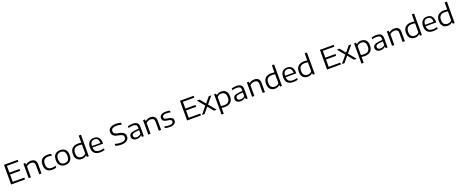

<svg xmlns="http://www.w3.org/2000/svg" viewBox="307 -3688 16255 6787"><g transform="rotate(-20 8435.0 -294.0)"><path d="M97 0V-740H613.5V-670.5H182.5V-414.5H562.5V-345H182.5V-69.5H618.5V0Z M757 0V-542.5H828L834 -480.5H839.5Q879 -514.5 930 -532.8Q981 -551 1036.5 -551Q1127.5 -551 1183.5 -501.8Q1239.5 -452.5 1239.5 -338V0H1154.5V-335.5Q1154.5 -413.5 1118.2 -445.2Q1082 -477 1018.5 -477Q975 -477 927 -460.2Q879 -443.5 842 -404V0Z M1647 9.5Q1517 9.5 1446.2 -59.8Q1375.5 -129 1375.5 -271Q1375.5 -412 1450.2 -481.5Q1525 -551 1666 -551Q1701 -551 1735 -546.5Q1769 -542 1798.5 -533.5V-463.5Q1767.5 -471.5 1737.2 -476Q1707 -480.5 1672.5 -480.5Q1567 -480.5 1515 -431Q1463 -381.5 1463 -272.5Q1463 -161 1512.2 -111Q1561.5 -61 1655.5 -61Q1687 -61 1721.2 -66.8Q1755.5 -72.5 1798.5 -86V-16Q1727 9.5 1647 9.5Z M2136.5 9.5Q2019 9.5 1947 -58.8Q1875 -127 1875 -271.5Q1875 -413 1946.5 -482Q2018 -551 2136.5 -551Q2257 -551 2327.8 -483.2Q2398.5 -415.5 2398.5 -271.5Q2398.5 -176.5 2365.5 -114.2Q2332.5 -52 2273.5 -21.2Q2214.5 9.5 2136.5 9.5ZM2136.5 -60Q2218 -60 2265.5 -108.5Q2313 -157 2313 -270.5Q2313 -385 2265.5 -433.2Q2218 -481.5 2136.5 -481.5Q2055.5 -481.5 2008 -433.5Q1960.5 -385.5 1960.5 -272Q1960.5 -157.5 2008 -108.8Q2055.5 -60 2136.5 -60Z M2758.5 9Q2688.5 9 2633.2 -19Q2578 -47 2546 -106.5Q2514 -166 2514 -260Q2514 -404 2591.2 -477.8Q2668.5 -551.5 2815.5 -551.5Q2847.5 -551.5 2877.8 -548.2Q2908 -545 2933 -540.5V-808H3018V0H2946L2940.5 -62.5H2935Q2904 -29.5 2858.5 -10.2Q2813 9 2758.5 9ZM2776.5 -62.5Q2819 -62.5 2860.2 -78.8Q2901.5 -95 2933 -134.5V-469.5Q2909.5 -475.5 2879.5 -479.2Q2849.5 -483 2818.5 -483Q2708 -483 2653.8 -430.2Q2599.5 -377.5 2599.5 -267Q2599.5 -155.5 2648 -109Q2696.5 -62.5 2776.5 -62.5Z M3450.5 9.5Q3309.5 9.5 3235.5 -58.2Q3161.5 -126 3161.5 -271Q3161.5 -408 3226.8 -479.5Q3292 -551 3408 -551Q3522.5 -551 3584 -478.8Q3645.5 -406.5 3645.5 -268.5V-244.5H3247Q3251 -145 3303.8 -100.8Q3356.5 -56.5 3461.5 -56.5Q3497.5 -56.5 3536.5 -62.8Q3575.5 -69 3616.5 -80.5V-14.5Q3530.5 9.5 3450.5 9.5ZM3407 -491.5Q3332 -491.5 3290.8 -445.2Q3249.5 -399 3247 -300H3564.5Q3562 -398.5 3522.2 -445Q3482.5 -491.5 3407 -491.5Z M4240 9.5Q4186.5 9.5 4132.2 1.2Q4078 -7 4028.5 -23.5V-96Q4082.5 -78 4138.5 -70Q4194.5 -62 4241 -62Q4346 -62 4394.8 -97Q4443.5 -132 4443.5 -198.5Q4443.5 -255 4405.5 -283.8Q4367.5 -312.5 4278 -330L4233 -338.5Q4119.5 -360.5 4068 -410Q4016.5 -459.5 4016.5 -541Q4016.5 -638 4089 -693.8Q4161.5 -749.5 4306.5 -749.5Q4409 -749.5 4496 -723.5V-650.5Q4406 -678 4307 -678Q4201.5 -678 4152.5 -643Q4103.5 -608 4103.5 -544.5Q4103.5 -489.5 4136.8 -459.8Q4170 -430 4254 -413.5L4299.5 -405Q4424 -380.5 4477 -331.5Q4530 -282.5 4530 -202.5Q4530 -101 4454 -45.8Q4378 9.5 4240 9.5Z M4826 9Q4737.5 9 4690 -31.5Q4642.5 -72 4642.5 -139.5Q4642.5 -209.5 4693.2 -248.5Q4744 -287.5 4859 -298.5L5005.5 -314.5V-352.5Q5005.5 -430.5 4965.8 -457.2Q4926 -484 4846.5 -484Q4811.5 -484 4767.5 -478Q4723.5 -472 4680.5 -457.5V-524Q4719.5 -537.5 4766.8 -544.2Q4814 -551 4857 -551Q4933.5 -551 4985 -532.2Q5036.5 -513.5 5062.8 -469.2Q5089 -425 5089 -348V0H5017.5L5011.5 -61.5H5006Q4975.5 -29 4927.5 -10Q4879.5 9 4826 9ZM4729 -146Q4729 -103 4757.2 -78.2Q4785.5 -53.5 4845.5 -53.5Q4889 -53.5 4930.5 -70Q4972 -86.5 5005.5 -119.5V-259.5L4864 -244Q4790.5 -236 4759.8 -212Q4729 -188 4729 -146Z M5256.5 0V-542.5H5327.5L5333.5 -480.5H5339Q5378.5 -514.5 5429.5 -532.8Q5480.5 -551 5536 -551Q5627 -551 5683 -501.8Q5739 -452.5 5739 -338V0H5654V-335.5Q5654 -413.5 5617.8 -445.2Q5581.5 -477 5518 -477Q5474.5 -477 5426.5 -460.2Q5378.5 -443.5 5341.5 -404V0Z M6062 9.5Q6013.5 9.5 5969.5 4Q5925.5 -1.5 5885 -14V-78.5Q5931.5 -65 5974.8 -59.5Q6018 -54 6063.5 -54Q6147 -54 6181.5 -78Q6216 -102 6216 -145Q6216 -180 6196.2 -199.5Q6176.5 -219 6122 -228.5L6030 -243.5Q5946.5 -257.5 5911.2 -294.8Q5876 -332 5876 -392Q5876 -461 5932.8 -506Q5989.5 -551 6117 -551Q6198 -551 6267.5 -531V-466.5Q6194.5 -487 6117.5 -487Q6057 -487 6022.2 -475Q5987.5 -463 5973.2 -442.2Q5959 -421.5 5959 -395Q5959 -365 5977.2 -342.8Q5995.5 -320.5 6049.5 -311.5L6141.5 -296.5Q6222.5 -283 6260.5 -249Q6298.5 -215 6298.5 -150.5Q6298.5 -77 6240.2 -33.8Q6182 9.5 6062 9.5Z M6717 0V-740H7233.5V-670.5H6802.5V-414.5H7182.5V-345H6802.5V-69.5H7238.5V0Z M7276 0 7502 -273.5 7281 -542.5H7380.5L7554.5 -331.5L7728 -542.5H7824.5L7604 -275L7830.5 0H7731L7552 -216.5L7374 0Z M7931 220V-542.5H8003L8009 -479H8014Q8045.5 -512.5 8090.8 -531.8Q8136 -551 8191 -551Q8259.5 -551 8314.8 -524Q8370 -497 8402.5 -437.8Q8435 -378.5 8435 -282Q8435 -137.5 8358.2 -64Q8281.5 9.5 8134 9.5Q8102 9.5 8071.5 6.5Q8041 3.5 8016 -0.5V220ZM8131 -59Q8241.5 -59 8295.5 -111.8Q8349.5 -164.5 8349.5 -275Q8349.5 -351 8326.8 -395.8Q8304 -440.5 8264.2 -460Q8224.5 -479.5 8173 -479.5Q8130 -479.5 8088.8 -463Q8047.5 -446.5 8016 -407V-72.5Q8039.5 -66.5 8069.8 -62.8Q8100 -59 8131 -59Z M8731.5 9Q8643 9 8595.5 -31.5Q8548 -72 8548 -139.5Q8548 -209.5 8598.8 -248.5Q8649.5 -287.5 8764.5 -298.5L8911 -314.5V-352.5Q8911 -430.5 8871.2 -457.2Q8831.5 -484 8752 -484Q8717 -484 8673 -478Q8629 -472 8586 -457.5V-524Q8625 -537.5 8672.2 -544.2Q8719.5 -551 8762.5 -551Q8839 -551 8890.5 -532.2Q8942 -513.5 8968.2 -469.2Q8994.5 -425 8994.5 -348V0H8923L8917 -61.5H8911.5Q8881 -29 8833 -10Q8785 9 8731.5 9ZM8634.5 -146Q8634.5 -103 8662.8 -78.2Q8691 -53.5 8751 -53.5Q8794.5 -53.5 8836 -70Q8877.5 -86.5 8911 -119.5V-259.5L8769.5 -244Q8696 -236 8665.2 -212Q8634.5 -188 8634.5 -146Z M9162 0V-542.5H9233L9239 -480.5H9244.5Q9284 -514.5 9335 -532.8Q9386 -551 9441.5 -551Q9532.5 -551 9588.5 -501.8Q9644.5 -452.5 9644.5 -338V0H9559.5V-335.5Q9559.5 -413.5 9523.2 -445.2Q9487 -477 9423.5 -477Q9380 -477 9332 -460.2Q9284 -443.5 9247 -404V0Z M10025 9Q9955 9 9899.8 -19Q9844.5 -47 9812.5 -106.5Q9780.5 -166 9780.5 -260Q9780.5 -404 9857.8 -477.8Q9935 -551.5 10082 -551.5Q10114 -551.5 10144.2 -548.2Q10174.5 -545 10199.5 -540.5V-808H10284.5V0H10212.5L10207 -62.5H10201.5Q10170.5 -29.5 10125 -10.2Q10079.5 9 10025 9ZM10043 -62.5Q10085.5 -62.5 10126.8 -78.8Q10168 -95 10199.5 -134.5V-469.5Q10176 -475.5 10146 -479.2Q10116 -483 10085 -483Q9974.5 -483 9920.2 -430.2Q9866 -377.5 9866 -267Q9866 -155.5 9914.5 -109Q9963 -62.5 10043 -62.5Z M10717 9.5Q10576 9.5 10502 -58.2Q10428 -126 10428 -271Q10428 -408 10493.2 -479.5Q10558.5 -551 10674.5 -551Q10789 -551 10850.5 -478.8Q10912 -406.5 10912 -268.5V-244.5H10513.5Q10517.5 -145 10570.2 -100.8Q10623 -56.5 10728 -56.5Q10764 -56.5 10803 -62.8Q10842 -69 10883 -80.5V-14.5Q10797 9.5 10717 9.5ZM10673.5 -491.5Q10598.5 -491.5 10557.2 -445.2Q10516 -399 10513.5 -300H10831Q10828.5 -398.5 10788.8 -445Q10749 -491.5 10673.5 -491.5Z M11259 9Q11189 9 11133.8 -19Q11078.5 -47 11046.5 -106.5Q11014.5 -166 11014.5 -260Q11014.5 -404 11091.8 -477.8Q11169 -551.5 11316 -551.5Q11348 -551.5 11378.2 -548.2Q11408.5 -545 11433.5 -540.5V-808H11518.5V0H11446.5L11441 -62.5H11435.5Q11404.5 -29.5 11359 -10.2Q11313.5 9 11259 9ZM11277 -62.5Q11319.5 -62.5 11360.8 -78.8Q11402 -95 11433.5 -134.5V-469.5Q11410 -475.5 11380 -479.2Q11350 -483 11319 -483Q11208.5 -483 11154.2 -430.2Q11100 -377.5 11100 -267Q11100 -155.5 11148.5 -109Q11197 -62.5 11277 -62.5Z M11981.5 0V-740H12498V-670.5H12067V-414.5H12447V-345H12067V-69.5H12503V0Z M12540.5 0 12766.5 -273.5 12545.5 -542.5H12645L12819 -331.5L12992.5 -542.5H13089L12868.5 -275L13095 0H12995.5L12816.5 -216.5L12638.5 0Z M13195.5 220V-542.5H13267.5L13273.5 -479H13278.5Q13310 -512.5 13355.2 -531.8Q13400.5 -551 13455.5 -551Q13524 -551 13579.2 -524Q13634.5 -497 13667 -437.8Q13699.5 -378.5 13699.5 -282Q13699.5 -137.5 13622.8 -64Q13546 9.5 13398.5 9.5Q13366.5 9.5 13336 6.5Q13305.5 3.5 13280.5 -0.5V220ZM13395.5 -59Q13506 -59 13560 -111.8Q13614 -164.5 13614 -275Q13614 -351 13591.2 -395.8Q13568.5 -440.5 13528.8 -460Q13489 -479.5 13437.5 -479.5Q13394.5 -479.5 13353.2 -463Q13312 -446.5 13280.5 -407V-72.5Q13304 -66.5 13334.2 -62.8Q13364.5 -59 13395.5 -59Z M13996 9Q13907.5 9 13860 -31.5Q13812.5 -72 13812.5 -139.5Q13812.5 -209.5 13863.2 -248.5Q13914 -287.5 14029 -298.5L14175.5 -314.5V-352.5Q14175.5 -430.5 14135.8 -457.2Q14096 -484 14016.5 -484Q13981.5 -484 13937.5 -478Q13893.5 -472 13850.5 -457.5V-524Q13889.5 -537.5 13936.8 -544.2Q13984 -551 14027 -551Q14103.5 -551 14155 -532.2Q14206.5 -513.5 14232.8 -469.2Q14259 -425 14259 -348V0H14187.5L14181.5 -61.5H14176Q14145.5 -29 14097.5 -10Q14049.5 9 13996 9ZM13899 -146Q13899 -103 13927.2 -78.2Q13955.5 -53.5 14015.5 -53.5Q14059 -53.5 14100.5 -70Q14142 -86.5 14175.5 -119.5V-259.5L14034 -244Q13960.5 -236 13929.8 -212Q13899 -188 13899 -146Z M14426.5 0V-542.5H14497.5L14503.5 -480.5H14509Q14548.5 -514.5 14599.5 -532.8Q14650.5 -551 14706 -551Q14797 -551 14853 -501.8Q14909 -452.5 14909 -338V0H14824V-335.5Q14824 -413.5 14787.8 -445.2Q14751.5 -477 14688 -477Q14644.5 -477 14596.5 -460.2Q14548.5 -443.5 14511.5 -404V0Z M15289.5 9Q15219.5 9 15164.2 -19Q15109 -47 15077 -106.5Q15045 -166 15045 -260Q15045 -404 15122.2 -477.8Q15199.5 -551.5 15346.5 -551.5Q15378.5 -551.5 15408.8 -548.2Q15439 -545 15464 -540.5V-808H15549V0H15477L15471.5 -62.5H15466Q15435 -29.5 15389.5 -10.2Q15344 9 15289.5 9ZM15307.5 -62.5Q15350 -62.5 15391.2 -78.8Q15432.5 -95 15464 -134.5V-469.5Q15440.5 -475.5 15410.5 -479.2Q15380.5 -483 15349.5 -483Q15239 -483 15184.8 -430.2Q15130.5 -377.5 15130.5 -267Q15130.5 -155.5 15179 -109Q15227.5 -62.5 15307.5 -62.5Z M15981.5 9.5Q15840.5 9.5 15766.5 -58.2Q15692.5 -126 15692.5 -271Q15692.5 -408 15757.8 -479.5Q15823 -551 15939 -551Q16053.5 -551 16115 -478.8Q16176.5 -406.5 16176.5 -268.5V-244.5H15778Q15782 -145 15834.8 -100.8Q15887.5 -56.5 15992.5 -56.5Q16028.5 -56.5 16067.5 -62.8Q16106.5 -69 16147.5 -80.5V-14.5Q16061.5 9.5 15981.5 9.5ZM15938 -491.5Q15863 -491.5 15821.8 -445.2Q15780.5 -399 15778 -300H16095.5Q16093 -398.5 16053.2 -445Q16013.5 -491.5 15938 -491.5Z M16523.5 9Q16453.5 9 16398.2 -19Q16343 -47 16311 -106.5Q16279 -166 16279 -260Q16279 -404 16356.2 -477.8Q16433.5 -551.5 16580.5 -551.5Q16612.5 -551.5 16642.8 -548.2Q16673 -545 16698 -540.5V-808H16783V0H16711L16705.5 -62.5H16700Q16669 -29.5 16623.5 -10.2Q16578 9 16523.5 9ZM16541.5 -62.5Q16584 -62.5 16625.2 -78.8Q16666.5 -95 16698 -134.5V-469.5Q16674.5 -475.5 16644.5 -479.2Q16614.5 -483 16583.5 -483Q16473 -483 16418.8 -430.2Q16364.5 -377.5 16364.5 -267Q16364.5 -155.5 16413 -109Q16461.5 -62.5 16541.5 -62.5Z"/></g></svg>

Font: Encode Sans Expanded Expanded
Style: Regular
Weight: 400
Width: 7
Designer: Multiple Designers
Foundry: Impallari Type
Version: Version 3.000; ttfautohint (v1.8.3) -l 8 -r 50 -G 200 -x 14 